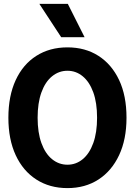

<svg xmlns="http://www.w3.org/2000/svg" viewBox="-20 -953 690 985"><path d="M326 12Q235 12 166.5 -32Q98 -76 60.5 -157Q23 -238 23 -349Q23 -461 60.5 -542Q98 -623 166.5 -666.5Q235 -710 326 -710Q417 -710 485 -666.5Q553 -623 591 -542.5Q629 -462 629 -349Q629 -238 591 -157Q553 -76 485 -32Q417 12 326 12ZM326 -108Q370 -108 404.5 -136.5Q439 -165 458.5 -219Q478 -273 478 -349Q478 -426 458.5 -479.5Q439 -533 404.5 -561.5Q370 -590 326 -590Q282 -590 247 -561.5Q212 -533 192.5 -479Q173 -425 173 -349Q173 -273 192.5 -219Q212 -165 247 -136.5Q282 -108 326 -108ZM414 -762H294L182 -933H328Z"/></svg>

Font: Azeret Mono Thin SemiBold
Style: Regular
Weight: 600
Version: Version 1.002